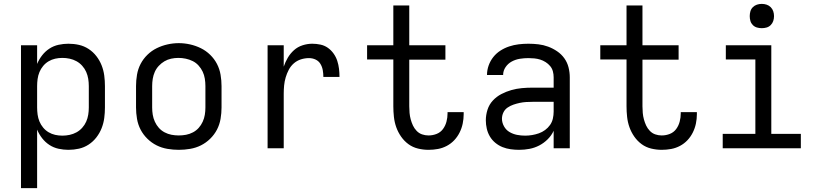

<svg xmlns="http://www.w3.org/2000/svg" viewBox="-20 -763 4240 988"><path d="M88 205V-530H171V-434Q181 -458 197 -478.5Q213 -499 234.5 -513Q256 -527 281.5 -532.5Q307 -538 332 -538Q360 -538 386.5 -532Q413 -526 436 -511Q459 -496 476 -474Q493 -452 503 -426.5Q513 -401 516.5 -374Q520 -347 520 -320V-210Q520 -183 516.5 -156Q513 -129 503 -103.5Q493 -78 476 -56Q459 -34 436 -19Q413 -4 386.5 2Q360 8 332 8Q307 8 281.5 2.5Q256 -3 234.5 -17Q213 -31 197 -51.5Q181 -72 171 -96V205ZM301 -65Q320 -65 338.5 -69Q357 -73 373.5 -82Q390 -91 403 -105.5Q416 -120 423.5 -137Q431 -154 434 -172.5Q437 -191 437 -210V-320Q437 -339 434 -357.5Q431 -376 423.5 -393Q416 -410 403 -424.5Q390 -439 373.5 -448Q357 -457 338.5 -461Q320 -465 301 -465Q282 -465 264 -461Q246 -457 230 -447.5Q214 -438 202 -423.5Q190 -409 183 -392Q176 -375 173.5 -356.5Q171 -338 171 -320V-210Q171 -192 173.5 -173.5Q176 -155 183 -138Q190 -121 202 -106.5Q214 -92 230 -82.5Q246 -73 264 -69Q282 -65 301 -65Z M900 8Q871 8 841.5 3Q812 -2 786 -15Q760 -28 738.5 -49Q717 -70 703.5 -96Q690 -122 685 -151.5Q680 -181 680 -210V-320Q680 -349 685 -378.5Q690 -408 703.5 -434Q717 -460 738.5 -481Q760 -502 786.5 -515Q813 -528 842 -534.5Q871 -541 900 -541Q929 -541 958 -534.5Q987 -528 1013.5 -515Q1040 -502 1061.5 -481Q1083 -460 1096.5 -434Q1110 -408 1115 -378.5Q1120 -349 1120 -320V-210Q1120 -181 1115 -151.5Q1110 -122 1096.5 -96Q1083 -70 1061.5 -49Q1040 -28 1014 -15Q988 -2 958.5 3Q929 8 900 8ZM900 -66Q919 -66 937.5 -69.5Q956 -73 973 -82Q990 -91 1002.5 -105Q1015 -119 1023 -136.5Q1031 -154 1034 -172.5Q1037 -191 1037 -210V-320Q1037 -339 1034 -358Q1031 -377 1023 -394Q1015 -411 1002 -425.5Q989 -440 972 -448.5Q955 -457 936 -461Q917 -465 898 -465Q879 -465 860.5 -461Q842 -457 826 -447.5Q810 -438 797 -424Q784 -410 776.5 -393Q769 -376 766 -357.5Q763 -339 763 -320V-210Q763 -191 766 -172.5Q769 -154 777 -136.5Q785 -119 797.5 -105Q810 -91 827 -82Q844 -73 862.5 -69.5Q881 -66 900 -66Z M1357 0V-530H1440V-420Q1448 -444 1461 -466Q1474 -488 1493 -505Q1512 -522 1537 -530Q1562 -538 1587 -538Q1608 -538 1629 -533.5Q1650 -529 1667 -517Q1684 -505 1696.5 -487.5Q1709 -470 1715.5 -450Q1722 -430 1724.5 -409Q1727 -388 1727 -367H1644Q1644 -384 1641 -401.5Q1638 -419 1629 -434Q1620 -449 1604 -456.5Q1588 -464 1570 -464Q1549 -464 1528.5 -457.5Q1508 -451 1492 -437Q1476 -423 1466 -404Q1456 -385 1450 -364.5Q1444 -344 1442 -323Q1440 -302 1440 -281V0Z M2185 8Q2158 8 2131 1.5Q2104 -5 2082 -21Q2060 -37 2044 -60Q2028 -83 2019 -108.5Q2010 -134 2007 -161.5Q2004 -189 2004 -216V-457H1869V-530H2004V-735H2086V-530H2272V-456H2086V-216Q2086 -199 2087.5 -182Q2089 -165 2093.5 -148.5Q2098 -132 2105 -117Q2112 -102 2124 -89.5Q2136 -77 2152 -71.5Q2168 -66 2185 -66Q2207 -66 2227 -74Q2247 -82 2259.5 -99Q2272 -116 2277.5 -137Q2283 -158 2283 -179Q2283 -181 2283 -182.5Q2283 -184 2283 -186H2366Q2366 -183 2366 -180.5Q2366 -178 2366 -175Q2366 -151 2361 -127Q2356 -103 2345 -81Q2334 -59 2317.5 -41.5Q2301 -24 2279.5 -12.5Q2258 -1 2234 3.5Q2210 8 2185 8Z M2651 8Q2630 8 2608 5Q2586 2 2566 -6Q2546 -14 2529 -28Q2512 -42 2501 -60.5Q2490 -79 2485 -100.5Q2480 -122 2480 -144Q2480 -171 2488.5 -198Q2497 -225 2516 -245.5Q2535 -266 2560 -279Q2585 -292 2611.5 -299.5Q2638 -307 2665.5 -309.5Q2693 -312 2721 -312H2829V-365Q2829 -381 2825 -396Q2821 -411 2811 -423Q2801 -435 2787.5 -443.5Q2774 -452 2759.5 -456.5Q2745 -461 2729.5 -462.5Q2714 -464 2699 -464Q2677 -464 2655 -460.5Q2633 -457 2613.5 -446.5Q2594 -436 2581.5 -417.5Q2569 -399 2569 -377Q2569 -377 2569 -377Q2569 -377 2569 -377H2486Q2486 -377 2486 -377Q2486 -377 2486 -377Q2486 -402 2494.5 -426Q2503 -450 2518.5 -469.5Q2534 -489 2555 -502.5Q2576 -516 2600 -524Q2624 -532 2649 -535Q2674 -538 2699 -538Q2725 -538 2750.5 -535Q2776 -532 2800.5 -523Q2825 -514 2847 -499Q2869 -484 2884 -463Q2899 -442 2905.5 -416.5Q2912 -391 2912 -365V0H2829V-90Q2818 -66 2798.5 -46.5Q2779 -27 2755 -14.5Q2731 -2 2704.5 3Q2678 8 2651 8ZM2682 -65Q2700 -65 2718 -68Q2736 -71 2753 -77Q2770 -83 2785 -94Q2800 -105 2810.5 -120Q2821 -135 2825 -153Q2829 -171 2829 -189V-239H2721Q2704 -239 2687.5 -238Q2671 -237 2654.5 -233.5Q2638 -230 2622 -224.5Q2606 -219 2592 -209.5Q2578 -200 2570.5 -184.5Q2563 -169 2563 -152Q2563 -132 2573.5 -113Q2584 -94 2602 -83.5Q2620 -73 2640.5 -69Q2661 -65 2682 -65Z M3385 8Q3358 8 3331 1.5Q3304 -5 3282 -21Q3260 -37 3244 -60Q3228 -83 3219 -108.5Q3210 -134 3207 -161.5Q3204 -189 3204 -216V-457H3069V-530H3204V-735H3286V-530H3472V-456H3286V-216Q3286 -199 3287.5 -182Q3289 -165 3293.5 -148.5Q3298 -132 3305 -117Q3312 -102 3324 -89.5Q3336 -77 3352 -71.5Q3368 -66 3385 -66Q3407 -66 3427 -74Q3447 -82 3459.5 -99Q3472 -116 3477.5 -137Q3483 -158 3483 -179Q3483 -181 3483 -182.5Q3483 -184 3483 -186H3566Q3566 -183 3566 -180.5Q3566 -178 3566 -175Q3566 -151 3561 -127Q3556 -103 3545 -81Q3534 -59 3517.5 -41.5Q3501 -24 3479.5 -12.5Q3458 -1 3434 3.5Q3410 8 3385 8Z M3699 0V-74H3867V-457H3715V-530H3949V-74H4101V0ZM3900 -618Q3887 -618 3875 -621.5Q3863 -625 3854 -634Q3845 -643 3841.5 -655Q3838 -667 3838 -680Q3838 -693 3841.5 -705Q3845 -717 3854 -726Q3863 -735 3875 -739Q3887 -743 3900 -743Q3913 -743 3925 -739Q3937 -735 3946 -726Q3955 -717 3959 -705Q3963 -693 3963 -680Q3963 -667 3959 -655Q3955 -643 3946 -634Q3937 -625 3925 -621.5Q3913 -618 3900 -618Z"/></svg>

Font: Iosevka Curly Extended
Style: Regular
Weight: 400
Width: 7
Monospace: yes
Designer: Belleve Invis
Foundry: Belleve Invis
Version: Version 11.1.0; ttfautohint (v1.8.3)